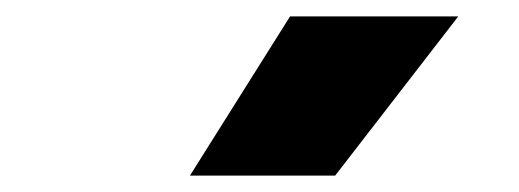

<svg xmlns="http://www.w3.org/2000/svg" viewBox="-20 -828 632 234"><path d="M211.5 -614 333.5 -808H538.5L388.5 -614Z"/></svg>

Font: Encode Sans Semi Expanded ExtraBold
Style: Regular
Weight: 800
Width: 6
Designer: Multiple Designers
Foundry: Impallari Type
Version: Version 3.000; ttfautohint (v1.8.3) -l 8 -r 50 -G 200 -x 14 